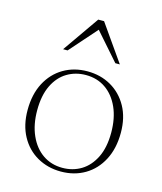

<svg xmlns="http://www.w3.org/2000/svg" viewBox="-105 -755 712 843"><g transform="rotate(15 251.0 -333.5)"><path d="M252.5 -7.5Q300 -7.5 337.8 -30.5Q375.5 -53.5 398 -99Q420.5 -144.5 420.5 -212Q420.5 -277 398.8 -325.8Q377 -374.5 338.5 -401.2Q300 -428 248.5 -428Q201.5 -428 163.5 -405.2Q125.5 -382.5 103.2 -336.8Q81 -291 81 -223.5Q81 -158.5 102.8 -109.8Q124.5 -61 163.2 -34.2Q202 -7.5 252.5 -7.5ZM250.5 10Q191 10 143 -17.2Q95 -44.5 67.5 -94.8Q40 -145 40 -213.5Q40 -285 67.2 -337Q94.5 -389 142.2 -417.2Q190 -445.5 251 -445.5Q311 -445.5 358.5 -418.2Q406 -391 433.8 -341Q461.5 -291 461.5 -222.5Q461.5 -151 434.2 -98.8Q407 -46.5 359.2 -18.2Q311.5 10 250.5 10ZM121.5 -511.5 237 -677H263.5L379.5 -511.5H359L239 -648H262.5L142 -511.5Z"/></g></svg>

Font: Newsreader 24pt ExtraLight
Style: Regular
Weight: 250
Designer: Hugues Gentile
Foundry: Production Type
Version: Version 1.003